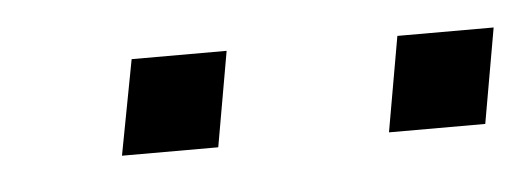

<svg xmlns="http://www.w3.org/2000/svg" viewBox="-24 -755 411 149"><g transform="rotate(-5 181.5 -681.0)"><path d="M67 -644 81 -718H155L142 -644ZM275 -644 288 -718H363L350 -644Z"/></g></svg>

Font: Archivo SemiExpanded ExtraLight
Style: Italic
Weight: 250
Width: 6
Italic angle: -10°
Designer: Hector Gatti
Foundry: Omnibus-Type
Version: Version 2.001